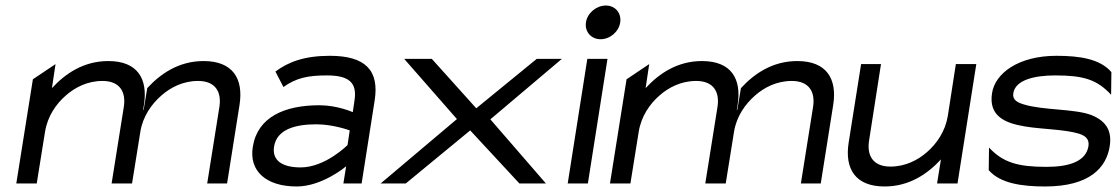

<svg xmlns="http://www.w3.org/2000/svg" viewBox="-20 -664 4048 695"><path d="M39 0H113L143 -187C152 -243 183 -288 219 -319C251 -347 296 -371 351 -371C414 -371 437 -331 428 -276L384 0H456H458L488 -187C497 -243 529 -288 565 -319C597 -347 642 -371 697 -371C760 -371 783 -331 774 -276L730 0H802L847 -284C862 -379 823 -443 717 -443C627 -443 561 -397 513 -345L500 -267L498 -266L501 -284C516 -379 478 -443 372 -443C282 -443 216 -397 168 -345L181 -432L99 -377Z M895 -132C881 -45 943 11 1054 11C1147 11 1233 -62 1233 -62L1223 0H1289L1336 -299C1354 -410 1302 -462 1174 -462C1082 -462 1024 -440 977 -405L1006 -349C1052 -382 1095 -391 1163 -391C1242 -391 1274 -366 1263 -299L1257 -258C1257 -258 1202 -283 1136 -283C1011 -283 912 -241 895 -132ZM972 -133C982 -197 1051 -214 1125 -214C1187 -214 1246 -192 1246 -192L1238 -139C1238 -139 1158 -58 1068 -58C1005 -58 964 -81 972 -133Z M1358 0H1449L1682 -192L1860 0H1956L1755 -232L2014 -451H1923L1704 -272L1543 -451H1443L1634 -233Z M2101 -583C2096 -549 2120 -522 2154 -522C2188 -522 2220 -549 2225 -583C2230 -617 2207 -644 2173 -644C2139 -644 2106 -617 2101 -583ZM2035 0H2108L2179 -451H2106Z M2188 0H2262L2292 -187C2301 -243 2332 -288 2368 -319C2400 -347 2445 -371 2500 -371C2563 -371 2586 -331 2577 -276L2533 0H2605H2607L2637 -187C2646 -243 2678 -288 2714 -319C2746 -347 2791 -371 2846 -371C2909 -371 2932 -331 2923 -276L2879 0H2951L2996 -284C3011 -379 2972 -443 2866 -443C2776 -443 2710 -397 2662 -345L2649 -267L2647 -266L2650 -284C2665 -379 2627 -443 2521 -443C2431 -443 2365 -397 2317 -345L2330 -432L2248 -377Z M3052 -148C3037 -53 3076 11 3182 11C3272 11 3338 -35 3386 -87L3372 0H3446L3514 -432H3440L3411 -245C3402 -189 3371 -144 3335 -113C3303 -85 3258 -61 3203 -61C3140 -61 3117 -101 3126 -156L3169 -432H3097Z M3571 -327C3558 -245 3616 -218 3692 -206C3752 -196 3834 -196 3886 -180C3907 -173 3924 -162 3920 -135C3911 -80 3851 -60 3768 -60C3666 -60 3611 -75 3560 -130L3559 -48C3601 0 3679 11 3763 11C3924 11 3985 -57 3997 -135C4007 -199 3975 -229 3932 -247C3870 -271 3758 -264 3686 -286C3663 -293 3644 -302 3648 -327C3656 -375 3725 -391 3800 -391C3902 -391 3951 -376 4002 -321L4003 -403C3962 -451 3888 -462 3804 -462C3667 -462 3582 -399 3571 -327Z"/></svg>

Font: Charger Sport
Style: ExtObl
Weight: 400
Designer: Jasper
Foundry: Cannot Into Space Fonts
Version: Version 1.1